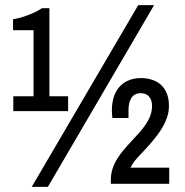

<svg xmlns="http://www.w3.org/2000/svg" viewBox="-20 -718 724 750"><path d="M167 12 582 -698H520L104 12ZM173 -342V-686H144C113 -665 62 -647 31 -643V-600H111V-342H32V-284H246V-342ZM530 -413C470 -413 417 -376 417 -287C417 -274 419 -257 419 -257H482V-288C482 -324 495 -354 529 -354C565 -354 574 -326 574 -304C574 -197 413 -140 413 -16V0H641V-63H490C502 -90 527 -112 546 -133C589 -180 640 -238 640 -304C640 -382 590 -413 530 -413Z"/></svg>

Font: Archivo Narrow
Style: Regular
Weight: 400
Designer: Hector Gatti
Foundry: Omnibus-Type
Version: Version 1.003;PS 001.003;hotconv 1.0.70;makeotf.lib2.5.58329